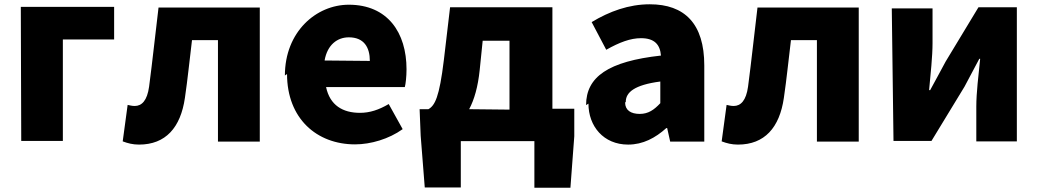

<svg xmlns="http://www.w3.org/2000/svg" viewBox="-20 -607 4841 895"><path d="M79 50H273V-423H512V-575H77Z M552 52C576 61 599 67 628 67C752 67 822 -12 842 -151C855 -239 864 -331 875 -420H996V53H1191V-572H719C704 -449 691 -324 675 -203C666 -138 641 -113 608 -113C595 -113 585 -116 575 -118Z M1318 -262C1318 -55 1456 66 1635 66C1708 66 1793 41 1857 -5L1792 -122C1746 -95 1704 -81 1658 -81C1578 -81 1518 -116 1500 -201H1867C1871 -215 1875 -250 1875 -284C1875 -455 1787 -585 1606 -585C1454 -585 1308 -459 1308 -255ZM1493 -325C1506 -399 1553 -433 1606 -433C1677 -433 1704 -386 1704 -323Z M1941 26 1960 267H2128V51H2471V268H2639L2657 28V-100H2555V-573H2078L2049 -327C2028 -153 2007 -115 1977 -98H1936ZM2167 -98C2191 -143 2208 -203 2216 -280L2230 -417H2355V-96Z M2723 -124C2723 -19 2793 67 2908 67C2977 67 3035 36 3086 -10H3090L3104 53H3263V-302C3263 -497 3171 -587 3009 -587C2911 -587 2821 -554 2738 -504L2806 -375C2868 -410 2919 -429 2968 -429C3031 -429 3057 -399 3061 -348C2816 -321 2712 -249 2712 -117ZM2897 -132C2897 -176 2936 -211 3058 -227V-126C3029 -95 3002 -76 2962 -76C2921 -76 2894 -93 2894 -129Z M3344 52C3368 61 3391 67 3420 67C3544 67 3614 -12 3634 -151C3647 -239 3656 -331 3667 -420H3788V53H3983V-572H3511C3496 -449 3483 -324 3467 -203C3458 -138 3433 -113 3400 -113C3387 -113 3377 -116 3367 -118Z M4145 50H4322L4476 -203C4495 -238 4525 -296 4545 -333H4549C4541 -256 4531 -173 4531 -111V52H4720V-573H4541L4388 -320C4369 -283 4336 -225 4316 -187H4311C4318 -262 4327 -345 4327 -406V-568H4137Z"/></svg>

Font: GenEiGothic-pro-Heavy
Style: Bold
Weight: 900
Designer: Ryoko NISHIZUKA (kana & ideographs); Paul D. Hunt (Latin, Greek & Cyrillic); Wenlong ZHANG (bopomofo); Sandoll Communica
Foundry: Adobe Systems Incorporated; o_tamon
Version: Version 1.000.140830